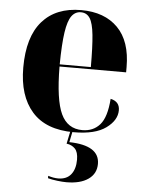

<svg xmlns="http://www.w3.org/2000/svg" viewBox="-55 -594 659 879"><g transform="rotate(5 274.5 -154.5)"><path d="M297 10Q169 10 105 -62.5Q41 -135 41 -265Q41 -406 104 -478Q167 -550 283 -550Q390 -550 451 -488.5Q512 -427 512 -308V-284H206Q207 -131 237 -67Q267 -3 335 -3Q385 -3 415.5 -37.5Q446 -72 452 -157Q494 -148 494 -108Q494 -62 444.5 -26Q395 10 297 10ZM349 -294Q349 -388 343.5 -441.5Q338 -495 323.5 -517.5Q309 -540 282 -540Q256 -540 239.5 -517.5Q223 -495 215 -441.5Q207 -388 206 -294ZM283 241Q266 241 241 238Q216 235 198 230V219Q223 227 244 227Q283 227 303 202Q323 177 323 134Q323 99 308 83.5Q293 68 269 65L284 -7H294L281 57Q420 60 420 145Q420 190 383.5 215.5Q347 241 283 241Z"/></g></svg>

Font: Noto Serif Display SemiCondensed ExtraBold
Style: Regular
Weight: 800
Width: 4
Designer: Monotype Design Team
Foundry: Monotype Imaging Inc.
Version: Version 2.009